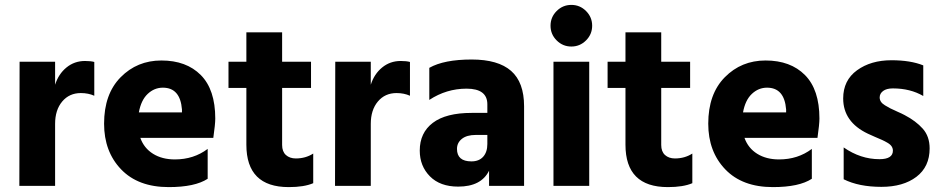

<svg xmlns="http://www.w3.org/2000/svg" viewBox="-20 -759 3846 784"><path d="M205 0H59L60 -507H205V-413Q219 -457 251.5 -483.5Q284 -510 327 -510Q351 -510 365 -506V-368Q341 -379 310 -379Q263 -379 234 -344.5Q205 -310 205 -253Z M828 -29Q776 5 669 5Q544 5 474.5 -67.5Q405 -140 405 -254Q405 -375 472.5 -443.5Q540 -512 639 -512Q741 -512 800 -452.5Q859 -393 859 -275Q859 -252 851 -196H553Q568 -154 605 -131Q642 -108 694 -108Q771 -108 828 -151ZM645 -401Q610 -401 583 -375.5Q556 -350 547 -300H723V-312Q716 -401 645 -401Z M1259 -11Q1222 5 1159 5Q986 5 986 -168V-400H913V-507H986V-627H1132V-507H1250V-400H1132V-167Q1132 -140 1147.5 -126Q1163 -112 1188 -112Q1228 -112 1259 -132Z M1494 0H1348L1349 -507H1494V-413Q1508 -457 1540.5 -483.5Q1573 -510 1616 -510Q1640 -510 1654 -506V-368Q1630 -379 1599 -379Q1552 -379 1523 -344.5Q1494 -310 1494 -253Z M1905 -100Q1936 -100 1953 -119Q1970 -138 1970 -171V-208H1923Q1886 -208 1866 -192Q1846 -176 1846 -151Q1846 -100 1905 -100ZM1977 -62Q1945 3 1851 3Q1777 3 1735.5 -39Q1694 -81 1694 -144Q1694 -217 1747.5 -257.5Q1801 -298 1906 -298H1970V-333Q1970 -397 1885 -397Q1803 -397 1733 -351V-482Q1793 -516 1906 -516Q2014 -516 2067 -469.5Q2120 -423 2120 -325V0H1977Z M2386 0H2240V-507H2386ZM2373 -714Q2398 -689 2398 -654Q2398 -619 2373 -594Q2348 -569 2313 -569Q2278 -569 2253 -594Q2228 -619 2228 -654Q2228 -689 2253 -714Q2278 -739 2313 -739Q2348 -739 2373 -714Z M2807 -11Q2770 5 2707 5Q2534 5 2534 -168V-400H2461V-507H2534V-627H2680V-507H2798V-400H2680V-167Q2680 -140 2695.5 -126Q2711 -112 2736 -112Q2776 -112 2807 -132Z M3295 -29Q3243 5 3136 5Q3011 5 2941.5 -67.5Q2872 -140 2872 -254Q2872 -375 2939.5 -443.5Q3007 -512 3106 -512Q3208 -512 3267 -452.5Q3326 -393 3326 -275Q3326 -252 3318 -196H3020Q3035 -154 3072 -131Q3109 -108 3161 -108Q3238 -108 3295 -151ZM3112 -401Q3077 -401 3050 -375.5Q3023 -350 3014 -300H3190V-312Q3183 -401 3112 -401Z M3776 -153Q3776 -78 3722 -37Q3668 4 3579 4Q3487 4 3425 -27V-157Q3494 -109 3571 -109Q3626 -109 3626 -144Q3626 -153 3621 -161Q3616 -169 3604 -176Q3592 -183 3582 -187.5Q3572 -192 3553 -200Q3534 -208 3524 -213Q3423 -261 3423 -357Q3423 -431 3479.5 -472Q3536 -513 3620 -513Q3698 -513 3750 -492V-367Q3697 -398 3626 -398Q3600 -398 3586 -387.5Q3572 -377 3572 -361Q3572 -352 3577 -344Q3582 -336 3593.5 -329Q3605 -322 3615.5 -316.5Q3626 -311 3644.5 -303Q3663 -295 3674 -289Q3720 -265 3748 -233.5Q3776 -202 3776 -153Z"/></svg>

Font: Hind Siliguri
Style: Bold
Weight: 700
Designer: Jyotish Sonowal
Foundry: Indian Type Foundry
Version: Version 1.001;PS 1.0;hotconv 1.0.86;makeotf.lib2.5.63406; tt